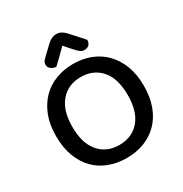

<svg xmlns="http://www.w3.org/2000/svg" viewBox="-190 -968 1073 1126"><g transform="rotate(-30 346.5 -404.5)"><path d="M643 -304Q643 -226 620.5 -166.5Q598 -107 558 -67Q518 -27 464 -6.5Q410 14 346 14Q282 14 227.5 -6.5Q173 -27 133.5 -67Q94 -107 71.5 -166.5Q49 -226 49 -304Q49 -382 72 -441Q95 -500 135 -540.5Q175 -581 229.5 -601.5Q284 -622 346 -622Q409 -622 463 -601.5Q517 -581 557 -540.5Q597 -500 620 -441Q643 -382 643 -304ZM534 -304Q534 -416 483 -474.5Q432 -533 346 -533Q262 -533 210.5 -474Q159 -415 159 -304Q159 -192 210 -133Q261 -74 346 -74Q432 -74 483 -133Q534 -192 534 -304ZM346 -746Q327 -727 303.5 -703.5Q280 -680 254 -656Q233 -658 219 -669Q205 -680 205 -697Q205 -712 213 -722.5Q221 -733 237 -747L288 -796Q318 -823 347 -823Q366 -823 380 -815.5Q394 -808 409 -793L490 -703Q490 -682 478.5 -670.5Q467 -659 447 -659Q433 -659 421.5 -666.5Q410 -674 393 -693Z"/></g></svg>

Font: Baloo Bhai 2 Medium
Style: Regular
Weight: 500
Designer: Supriya Tembe, Noopur Datye and Ek Type
Foundry: Ek Type
Version: Version 1.640;PS 1.000;hotconv 16.6.51;makeotf.lib2.5.65220;